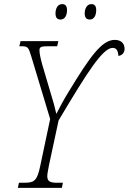

<svg xmlns="http://www.w3.org/2000/svg" viewBox="-20 -914 626 934"><path d="M417 -819C434 -819 448 -834 448 -865C448 -886 439 -894 424 -894C404 -894 392 -873 392 -849C392 -827 402 -819 417 -819ZM275 -819C292 -819 306 -834 306 -865C306 -886 297 -894 282 -894C261 -894 250 -873 250 -849C250 -827 259 -819 275 -819ZM67 0H281L286 -25H259C226 -25 210 -30 210 -57C210 -69 214 -86 218 -109L265 -328C406 -565 480 -681 528 -681C546 -681 554 -669 556 -642C573 -644 586 -657 586 -676C586 -702 570 -720 538 -720C475 -720 417 -637 316 -471C294 -436 268 -388 254 -360C248 -388 238 -425 228 -456L186 -598C177 -631 172 -653 172 -670C172 -684 179 -689 209 -689H258L264 -714H80L74 -689H85C116 -689 119 -683 132 -640L224 -335L176 -108C161 -35 147 -25 99 -25H72Z"/></svg>

Font: Noto Serif Condensed ExtraLight
Style: Italic
Weight: 200
Width: 3
Italic angle: -12°
Designer: Monotype Design Team
Foundry: Monotype Imaging Inc.
Version: Version 2.013